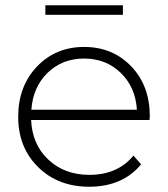

<svg xmlns="http://www.w3.org/2000/svg" viewBox="-20 -704 637 728"><path d="M446 -684V-648H152V-684ZM548 -263Q548 -261 547.5 -256.5Q547 -252 547 -249H98Q102 -156 163.5 -98.5Q225 -41 319 -41Q426 -41 486 -114L515 -81Q445 4 318 4Q200 4 124.5 -70.5Q49 -145 49 -261Q49 -377 120 -451.5Q191 -526 299 -526Q407 -526 477.5 -452.5Q548 -379 548 -263ZM99 -288H499Q494 -373 438 -427.5Q382 -482 299 -482Q216 -482 160.5 -428Q105 -374 99 -288Z"/></svg>

Font: mBank Light
Style: Regular
Weight: 300
Designer: Julieta Ulanovsky
Foundry: Julieta Ulanovsky
Version: Version 7.200;PS 007.200;hotconv 1.0.88;makeotf.lib2.5.64775